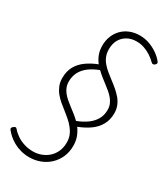

<svg xmlns="http://www.w3.org/2000/svg" viewBox="-427 -1287 1698 1945"><g transform="rotate(30 422.5 -315.0)"><path d="M253 500Q199 500 152 487Q105 474 66.5 452.5Q28 431 -1.5 404.5Q-31 378 -50 353Q-58 343 -54.5 334Q-51 325 -40 316Q-26 305 -17 305Q-8 305 0 316Q27 348 66 374Q105 400 153 415Q201 430 256 430Q304 430 349.5 413.5Q395 397 431 365Q467 333 488 286.5Q509 240 509 180Q509 133 493 95Q477 57 450.5 25Q424 -7 392 -35Q360 -63 325.5 -89.5Q291 -116 258 -144Q225 -172 199.5 -204Q174 -236 158 -275.5Q142 -315 142 -364Q142 -442 173.5 -499.5Q205 -557 262.5 -598.5Q320 -640 393 -668Q364 -704 346.5 -749Q329 -794 329 -851Q329 -912 349.5 -963Q370 -1014 407.5 -1051.5Q445 -1089 497 -1109.5Q549 -1130 611 -1130Q666 -1130 719.5 -1111.5Q773 -1093 818.5 -1061.5Q864 -1030 895 -991Q903 -980 901.5 -971.5Q900 -963 888 -952Q877 -944 867.5 -943.5Q858 -943 850 -951Q817 -984 779 -1008.5Q741 -1033 699 -1047Q657 -1061 610 -1061Q550 -1061 503.5 -1035Q457 -1009 431 -963Q405 -917 405 -852Q405 -807 420 -769.5Q435 -732 462 -701.5Q489 -671 522 -644Q555 -617 590.5 -590.5Q626 -564 659 -535.5Q692 -507 719 -475Q746 -443 762 -403.5Q778 -364 778 -316Q778 -239 744.5 -180Q711 -121 652.5 -80Q594 -39 520 -11Q548 27 565.5 73Q583 119 583 178Q583 250 556.5 309.5Q530 369 484.5 411.5Q439 454 379 477Q319 500 253 500ZM480 -56Q548 -82 597.5 -118Q647 -154 674.5 -202Q702 -250 702 -313Q702 -349 690 -378Q678 -407 657 -432.5Q636 -458 609 -481Q582 -504 552 -526.5Q522 -549 491.5 -573.5Q461 -598 434 -624Q365 -598 316.5 -561.5Q268 -525 242.5 -476.5Q217 -428 217 -366Q217 -330 228.5 -300.5Q240 -271 260.5 -245.5Q281 -220 307.5 -197.5Q334 -175 363.5 -152.5Q393 -130 423 -106.5Q453 -83 480 -56Z"/></g></svg>

Font: Playwrite CU Light
Style: Regular
Weight: 300
Designer: Veronika Burian, José Scaglione
Foundry: TypeTogether
Version: Version 1.002